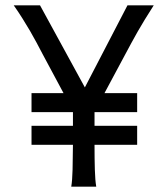

<svg xmlns="http://www.w3.org/2000/svg" viewBox="-20 -697 626 717"><path d="M97.7 -349.1H217.3L139.6 -494.1Q127.4 -517.1 116 -538.8Q104.5 -560.5 91.6 -582.5Q78.6 -604.5 64 -627.9Q49.3 -651.4 31.2 -677.2H129.4L296.9 -370.6L456.1 -677.2H554.2Q535.2 -647.9 520.8 -624Q506.3 -600.1 494.1 -578.9Q481.9 -557.6 470.9 -537.1Q460 -516.6 447.8 -494.1L370.1 -349.1H492.2V-278.3H333V-227.1H492.2V-156.2H333Q333 -103.5 334.2 -63.2Q335.4 -22.9 339.4 0H246.1Q250 -22.9 251 -63.2Q252 -103.5 252.4 -156.2H97.7V-227.1H252.4V-278.3H97.7Z"/></svg>

Font: Andika Phon
Style: Regular
Weight: 400
Designer: Victor Gaultney, Annie Olsen, Julie Remington, Don Collingsworth, Eric Hays, Becca Hirsbrunner
Foundry: SIL International
Version: Version 5.000